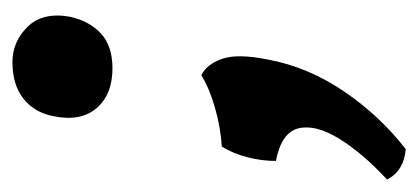

<svg xmlns="http://www.w3.org/2000/svg" viewBox="-229 -288 673 309"><g transform="rotate(-90 107.5 -133.5)"><path d="M141 -146Q159 -137 167.5 -112Q176 -87 166 -38Q154 26 115 83.5Q76 141 22 183Q-13 180 -27 153Q16 113 39 75.5Q62 38 55.5 10.5Q49 -17 3 -26Q3 -49 9 -72Q15 -95 26 -113Q57 -115 88.5 -124Q120 -133 141 -146ZM152 -289Q110 -289 88 -314.5Q66 -340 75 -384Q81 -415 103.5 -432.5Q126 -450 162 -450Q195 -450 219 -425.5Q243 -401 235 -357Q228 -326 208 -307.5Q188 -289 152 -289Z"/></g></svg>

Font: Vollkorn
Style: Bold Italic
Weight: 700
Italic angle: -11°
Designer: Friedrich Althausen
Foundry: Friedrich Althausen
Version: Version 5.000; ttfautohint (v1.8.3)